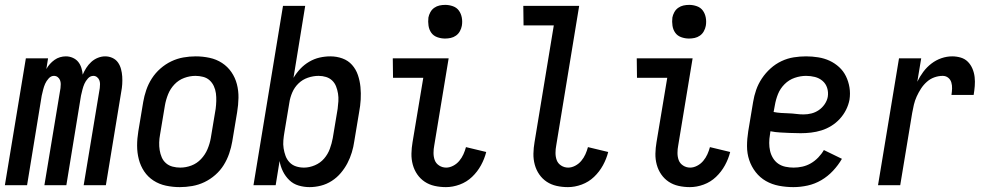

<svg xmlns="http://www.w3.org/2000/svg" viewBox="-33 -759 4053 787"><path d="M-13 0 73 -520H164L157 -476Q163 -487 171.5 -496.5Q180 -506 190.5 -513.5Q201 -521 213 -524.5Q225 -528 237 -528Q252 -528 265.5 -522Q279 -516 287.5 -505.5Q296 -495 300.5 -481Q305 -467 306 -453Q312 -467 320.5 -480.5Q329 -494 341 -505Q353 -516 368 -522Q383 -528 398 -528Q414 -528 428 -521.5Q442 -515 450.5 -503Q459 -491 463 -476Q467 -461 468 -445.5Q469 -430 468 -414Q467 -398 464 -383L401 0H310L376 -398Q377 -406 377 -414.5Q377 -423 374 -430.5Q371 -438 364.5 -443Q358 -448 350 -448Q337 -448 327.5 -437.5Q318 -427 313 -415.5Q308 -404 305 -392Q302 -380 299 -367L239 0H149L215 -398Q216 -406 216 -414.5Q216 -423 213 -430.5Q210 -438 203.5 -443Q197 -448 188 -448Q176 -448 166.5 -437.5Q157 -427 152 -415.5Q147 -404 144 -392Q141 -380 138 -367L78 0Z M704 8Q675 8 647 2Q619 -4 596 -19Q573 -34 558 -56.5Q543 -79 536 -106Q529 -133 529 -162Q529 -191 534 -221L554 -341Q558 -365 566.5 -390Q575 -415 589.5 -437.5Q604 -460 624.5 -478Q645 -496 669 -507.5Q693 -519 718.5 -523.5Q744 -528 769 -528Q798 -528 826 -522Q854 -516 877 -501Q900 -486 915.5 -463.5Q931 -441 938 -414Q945 -387 944.5 -358Q944 -329 939 -299L919 -179Q915 -155 906.5 -130Q898 -105 884 -82.5Q870 -60 849.5 -42Q829 -24 805 -12.5Q781 -1 755 3.5Q729 8 704 8ZM706 -72Q729 -72 751.5 -80.5Q774 -89 791 -107Q808 -125 817.5 -147.5Q827 -170 831 -193L851 -313Q853 -329 853.5 -345Q854 -361 852 -376.5Q850 -392 843.5 -406Q837 -420 826 -430Q815 -440 799.5 -444Q784 -448 768 -448Q745 -448 722 -439.5Q699 -431 682 -413Q665 -395 656 -372.5Q647 -350 643 -327L623 -207Q620 -191 619.5 -175Q619 -159 621.5 -143.5Q624 -128 630 -114Q636 -100 647.5 -90Q659 -80 674.5 -76Q690 -72 706 -72Z M1236 8Q1213 8 1191 1.5Q1169 -5 1153 -20.5Q1137 -36 1127 -56Q1117 -76 1113 -99L1097 0H1006L1127 -735H1218L1170 -440Q1182 -460 1198 -477Q1214 -494 1234.5 -506Q1255 -518 1277 -523Q1299 -528 1321 -528Q1347 -528 1370.5 -519.5Q1394 -511 1410 -493Q1426 -475 1434 -451.5Q1442 -428 1444.5 -402.5Q1447 -377 1445.5 -351Q1444 -325 1439 -299L1419 -179Q1416 -157 1409 -134Q1402 -111 1391 -90Q1380 -69 1364 -50Q1348 -31 1327 -17.5Q1306 -4 1282.5 2Q1259 8 1236 8ZM1213 -72Q1235 -72 1257.5 -81.5Q1280 -91 1295.5 -109Q1311 -127 1319 -149Q1327 -171 1331 -193L1351 -313Q1353 -328 1354 -344Q1355 -360 1352.5 -375.5Q1350 -391 1344.5 -405Q1339 -419 1328.5 -429Q1318 -439 1303.5 -443.5Q1289 -448 1273 -448Q1251 -448 1229 -440.5Q1207 -433 1190.5 -417Q1174 -401 1165 -380Q1156 -359 1153 -338L1133 -218Q1130 -201 1128.5 -184Q1127 -167 1129.5 -151Q1132 -135 1137.5 -120Q1143 -105 1154 -93.5Q1165 -82 1180.5 -77Q1196 -72 1213 -72Z M1795 8Q1771 8 1748.5 3Q1726 -2 1708 -14Q1690 -26 1677.5 -44Q1665 -62 1659 -84Q1653 -106 1653.5 -129.5Q1654 -153 1658 -176L1702 -440H1578L1577 -520H1806L1747 -163Q1744 -148 1744 -132Q1744 -116 1749 -102.5Q1754 -89 1767 -80.5Q1780 -72 1796 -72Q1810 -72 1824.5 -79.5Q1839 -87 1849.5 -99.5Q1860 -112 1866.5 -126.5Q1873 -141 1877 -156L1960 -136Q1953 -108 1938.5 -81.5Q1924 -55 1902 -34Q1880 -13 1851.5 -2.5Q1823 8 1795 8ZM1791 -601Q1775 -601 1759.5 -606.5Q1744 -612 1735 -624.5Q1726 -637 1723.5 -653.5Q1721 -670 1723 -687Q1725 -698 1731 -709Q1737 -720 1747 -727Q1757 -734 1768.5 -736.5Q1780 -739 1792 -739Q1808 -739 1823.5 -733.5Q1839 -728 1848 -715.5Q1857 -703 1860 -686.5Q1863 -670 1860 -653Q1858 -642 1852 -631Q1846 -620 1836 -613Q1826 -606 1814.5 -603.5Q1803 -601 1791 -601Z M2295 8Q2271 8 2248.5 3Q2226 -2 2208 -14Q2190 -26 2177.5 -44Q2165 -62 2159 -84Q2153 -106 2153.5 -129.5Q2154 -153 2158 -176L2237 -655H2113L2112 -735H2341L2247 -163Q2244 -148 2244 -132Q2244 -116 2249 -102.5Q2254 -89 2267 -80.5Q2280 -72 2296 -72Q2310 -72 2324.5 -79.5Q2339 -87 2349.5 -99.5Q2360 -112 2366.5 -126.5Q2373 -141 2377 -156L2460 -136Q2453 -108 2438.5 -81.5Q2424 -55 2402 -34Q2380 -13 2351.5 -2.5Q2323 8 2295 8Z M2795 8Q2771 8 2748.5 3Q2726 -2 2708 -14Q2690 -26 2677.5 -44Q2665 -62 2659 -84Q2653 -106 2653.5 -129.5Q2654 -153 2658 -176L2702 -440H2578L2577 -520H2806L2747 -163Q2744 -148 2744 -132Q2744 -116 2749 -102.5Q2754 -89 2767 -80.5Q2780 -72 2796 -72Q2810 -72 2824.5 -79.5Q2839 -87 2849.5 -99.5Q2860 -112 2866.5 -126.5Q2873 -141 2877 -156L2960 -136Q2953 -108 2938.5 -81.5Q2924 -55 2902 -34Q2880 -13 2851.5 -2.5Q2823 8 2795 8ZM2791 -601Q2775 -601 2759.5 -606.5Q2744 -612 2735 -624.5Q2726 -637 2723.5 -653.5Q2721 -670 2723 -687Q2725 -698 2731 -709Q2737 -720 2747 -727Q2757 -734 2768.5 -736.5Q2780 -739 2792 -739Q2808 -739 2823.5 -733.5Q2839 -728 2848 -715.5Q2857 -703 2860 -686.5Q2863 -670 2860 -653Q2858 -642 2852 -631Q2846 -620 2836 -613Q2826 -606 2814.5 -603.5Q2803 -601 2791 -601Z M3219 8Q3189 8 3160 2.5Q3131 -3 3106.5 -17Q3082 -31 3064.5 -53.5Q3047 -76 3038 -103Q3029 -130 3029 -160Q3029 -190 3034 -221L3054 -341Q3058 -366 3066.5 -390.5Q3075 -415 3090 -437.5Q3105 -460 3125.5 -478.5Q3146 -497 3170.5 -508.5Q3195 -520 3220.5 -524Q3246 -528 3271 -528Q3296 -528 3321 -524Q3346 -520 3367.5 -510Q3389 -500 3406.5 -484Q3424 -468 3434.5 -446.5Q3445 -425 3449 -400.5Q3453 -376 3449 -350Q3445 -329 3435 -309Q3425 -289 3409.5 -272Q3394 -255 3374.5 -243Q3355 -231 3334 -224.5Q3313 -218 3291.5 -215.5Q3270 -213 3249 -213Q3238 -213 3228 -213.5Q3218 -214 3207 -214H3205Q3185 -215 3165 -216Q3145 -217 3125 -221L3123 -207Q3120 -190 3120 -173Q3120 -156 3123.5 -140.5Q3127 -125 3135.5 -111Q3144 -97 3157 -88Q3170 -79 3186.5 -75.5Q3203 -72 3220 -72Q3238 -72 3256 -76Q3274 -80 3290.5 -89.5Q3307 -99 3321 -113.5Q3335 -128 3344 -144L3418 -108Q3403 -82 3381.5 -59Q3360 -36 3333.5 -20.5Q3307 -5 3277.5 1.5Q3248 8 3219 8ZM3261 -290Q3277 -290 3293 -294Q3309 -298 3323 -307.5Q3337 -317 3347 -331.5Q3357 -346 3360 -362Q3363 -381 3357.5 -398.5Q3352 -416 3338.5 -427.5Q3325 -439 3307.5 -443.5Q3290 -448 3271 -448Q3248 -448 3224.5 -440Q3201 -432 3183 -414Q3165 -396 3156 -373.5Q3147 -351 3143 -327L3138 -300Q3153 -297 3168.5 -296Q3184 -295 3199.5 -294.5Q3215 -294 3230.5 -292Q3246 -290 3261 -290Z M3566 0 3652 -520H3743L3727 -424Q3737 -445 3751.5 -464.5Q3766 -484 3785 -498.5Q3804 -513 3826 -520.5Q3848 -528 3870 -528Q3888 -528 3905 -523Q3922 -518 3934 -506Q3946 -494 3953 -477.5Q3960 -461 3962 -443Q3964 -425 3962.5 -406.5Q3961 -388 3958 -370H3867Q3869 -383 3869.5 -396Q3870 -409 3866.5 -421Q3863 -433 3853.5 -440.5Q3844 -448 3831 -448Q3814 -448 3797 -442Q3780 -436 3766 -423.5Q3752 -411 3742 -395.5Q3732 -380 3724.5 -363.5Q3717 -347 3713 -330Q3709 -313 3706 -296L3657 0Z"/></svg>

Font: Iosevka Curly Medium
Style: Italic
Weight: 500
Italic angle: -9°
Monospace: yes
Designer: Belleve Invis
Foundry: Belleve Invis
Version: Version 22.1.2; ttfautohint (v1.8.4)